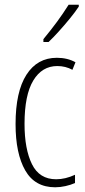

<svg xmlns="http://www.w3.org/2000/svg" viewBox="-20 -784 360 814"><path d="M214 10Q128 10 87 -61.5Q46 -133 46 -258Q46 -395 92 -467Q138 -539 221 -539Q266 -539 300 -520L287 -488Q258 -504 223 -504Q158 -504 121 -442.5Q84 -381 84 -259Q84 -152 115.5 -88Q147 -24 218 -24Q257 -24 298 -43V-8Q280 0 257.5 5Q235 10 214 10ZM314 -756Q298 -732 275.5 -704.5Q253 -677 229 -650.5Q205 -624 186 -606H164V-618Q197 -658 222 -692Q247 -726 271 -764H314Z"/></svg>

Font: Noto Sans Khmer UI ExtraCondensed ExtraLight
Style: Regular
Weight: 200
Width: 2
Designer: Danh Hong and the Monotype Design Team
Foundry: Monotype Imaging Inc.
Version: Version 2.002; ttfautohint (v1.8.4.7-5d5b)